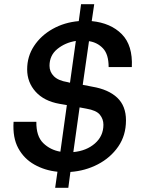

<svg xmlns="http://www.w3.org/2000/svg" viewBox="-20 -812 690 919"><path d="M244 87 255 10Q195 4 145 -24Q95 -52 67.5 -102.5Q40 -153 45 -229H154Q153 -160 187 -127Q221 -94 269 -86L300 -309L265 -315Q191 -328 150.5 -373Q110 -418 110 -480Q110 -542 143 -592Q176 -642 232 -673.5Q288 -705 357 -711L368 -792H431L419 -711Q510 -702 563 -648.5Q616 -595 611 -491H500Q500 -552 473 -580.5Q446 -609 406 -615L376 -406L422 -397Q499 -384 541 -344.5Q583 -305 583 -236Q583 -164 546 -110.5Q509 -57 448.5 -25.5Q388 6 317 11L307 87ZM303 -419 315 -416 343 -616Q292 -608 254.5 -577.5Q217 -547 217 -497Q217 -468 238 -447Q259 -426 303 -419ZM393 -292 361 -298 331 -84Q394 -90 434.5 -125.5Q475 -161 475 -215Q475 -242 458 -263Q441 -284 393 -292Z"/></svg>

Font: Host Grotesk SemiBold
Style: Italic
Weight: 600
Italic angle: -8°
Designer: Doğukan Karapınar based on Poppins by Indian Type Foundry, Jonny Pinhorn
Foundry: Element Type
Version: Version 1.001; ttfautohint (v1.8.4.7-5d5b)